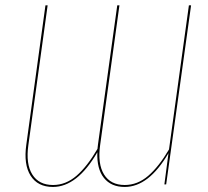

<svg xmlns="http://www.w3.org/2000/svg" viewBox="-20 -701 792 730"><path d="M698.2 -680.7H706.5L611.8 0H605L620.6 -118.7Q545.4 9.8 454.1 9.8Q402.3 9.8 375 -24.7Q347.7 -59.1 350.1 -122.1Q273.4 9.8 181.2 9.8Q123.5 9.8 96.4 -33Q69.3 -75.7 80.1 -151.4L152.8 -680.7H161.1L87.9 -149.9Q77.6 -77.6 102.8 -37.6Q127.9 2.4 181.6 2.4Q230 2.4 270.8 -32.7Q311.5 -67.9 350.6 -134.8Q351.6 -145.5 352.5 -151.4L425.8 -680.7H434.1L360.8 -149.9Q350.6 -78.1 375.5 -37.8Q400.4 2.4 454.1 2.4Q502.9 2.4 543.5 -32.5Q584 -67.4 622.6 -132.8Z"/></svg>

Font: Fira Sans Compressed Eight
Style: Italic
Weight: 100
Width: 3
Italic angle: -8°
Designer: Carrois Corporate & Edenspiekermann AG
Foundry: Carrois Corporate GbR & Edenspiekermann AG
Version: Version 4.203;PS 004.203;hotconv 1.0.88;makeotf.lib2.5.64775